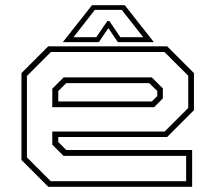

<svg xmlns="http://www.w3.org/2000/svg" viewBox="-20 -718 828 738"><path d="M622.5 -540 725.5 -437V-294.5L622.5 -191.5H204V-172L234.5 -141.5H718.5V0H165.5L62.5 -103V-437L165.5 -540ZM612 -518H175.5L83.5 -426V-113L175 -21.5H695.5V-119H224L181 -162V-212.5H613L703.5 -303V-427ZM563.5 -420.5 606 -378V-340L572.5 -306H181V-377L224.5 -420.5ZM553.5 -398.5H234.5L204 -368V-328H563.5L584.5 -349V-368ZM333.5 -698H459.5L571.5 -556H433L396.5 -610L360 -556H221.5ZM344.5 -680 262.5 -575H350L392.5 -637H400.5L442.5 -575H530.5L448 -680Z"/></svg>

Font: Tourney Expanded ExtraLight
Style: Regular
Weight: 200
Width: 7
Designer: Tyler Finck
Foundry: Etcetera Type Co
Version: Version 1.010; ttfautohint (v1.8.3)